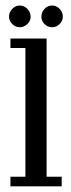

<svg xmlns="http://www.w3.org/2000/svg" viewBox="-20 -660 252 680"><path d="M17 0V-34H70V-490H17V-523.5H145V-34H198.5V0ZM165 -563.5Q149 -563.5 137.8 -574.8Q126.5 -586 126.5 -600.5Q126.5 -617 137.8 -628.8Q149 -640.5 165 -640.5Q179.5 -640.5 191 -628.8Q202.5 -617 202.5 -600.5Q202.5 -586 191 -574.8Q179.5 -563.5 165 -563.5ZM49.5 -563.5Q35 -563.5 23.5 -574.8Q12 -586 12 -600.5Q12 -617 23.5 -628.8Q35 -640.5 49.5 -640.5Q65 -640.5 76.8 -628.8Q88.5 -617 88.5 -600.5Q88.5 -586 76.8 -574.8Q65 -563.5 49.5 -563.5Z"/></svg>

Font: Imbue Thin
Style: Regular
Weight: 400
Version: Version 1.102